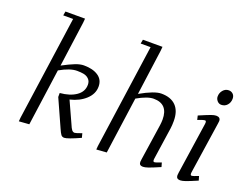

<svg xmlns="http://www.w3.org/2000/svg" viewBox="-113 -952 1511 1183"><g transform="rotate(20 643.0 -361.0)"><path d="M95.2 4.9 97.2 -19 193.8 -702.1H128.9L133.8 -729H262.2L259.8 -702.1L219.2 -405.8Q267.6 -431.6 299.1 -443.8Q330.6 -456.1 355 -456.1Q413.6 -456.1 448.7 -432.6Q483.9 -409.2 483.9 -363.8Q483.9 -315.9 444.3 -279.3Q404.8 -242.7 342.8 -228L404.8 -91.8Q416 -64.5 423.6 -55.2Q431.2 -45.9 441.9 -45.9Q450.2 -45.9 487.8 -60.1L495.1 -32.2Q413.1 4.9 392.1 4.9Q378.9 4.9 371.3 -4.6Q363.8 -14.2 352.1 -41L272 -219.2V-245.1Q336.9 -250.5 377.4 -278.3Q418 -306.2 418 -352.1Q418 -375 404.3 -388.7Q390.6 -402.3 371.8 -406.2Q353 -410.2 326.2 -410.2Q280.8 -410.2 213.9 -372.1L162.1 0Z M603 4.9 605 -19 701.7 -702.1H636.7L641.6 -729H770L767.6 -702.1L727.1 -404.8Q817.4 -456.1 862.8 -456.1Q925.3 -456.1 958.5 -422.1Q991.7 -388.2 991.7 -323.2Q991.7 -294.9 988.8 -274.9L958 -64.9Q955.1 -43.9 964.8 -43.9Q974.1 -43.9 1009.8 -58.1L1017.6 -30.8Q965.3 -8.3 943.4 -0.7Q921.4 6.8 908.7 6.8Q883.8 6.8 883.8 -16.1Q883.8 -19.5 885.7 -33.2L920.9 -270Q923.8 -291.5 923.8 -308.1Q923.8 -410.2 828.6 -410.2Q788.6 -410.2 721.7 -372.1L669.9 0Z M1118.7 -405.8Q1173.3 -429.2 1193.8 -436.5Q1214.4 -443.8 1226.6 -443.8Q1254.9 -443.8 1254.9 -418.9Q1254.9 -415.5 1252.9 -401.9L1202.6 -64.9Q1199.7 -43.9 1209 -43.9Q1218.3 -43.9 1253.9 -58.1L1261.7 -30.8Q1209.5 -8.3 1187.5 -0.7Q1165.5 6.8 1152.8 6.8Q1127 6.8 1127 -17.1Q1127 -21.5 1128.9 -35.2L1178.7 -372.1Q1181.6 -393.1 1171.9 -393.1Q1160.6 -393.1 1125 -378.9ZM1193.8 -558.1Q1193.8 -582 1209 -599.6Q1224.1 -617.2 1246.6 -617.2Q1262.7 -617.2 1274.2 -606.2Q1285.6 -595.2 1285.6 -576.2Q1285.6 -551.3 1270.5 -534.2Q1255.4 -517.1 1231.9 -517.1Q1215.8 -517.1 1204.8 -529.8Q1193.8 -542.5 1193.8 -558.1Z"/></g></svg>

Font: Dehuti Alt
Style: Italic
Weight: 400
Version: Version 1.2